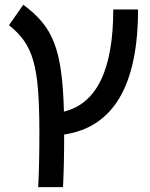

<svg xmlns="http://www.w3.org/2000/svg" viewBox="-20 -557 626 802"><path d="M139.6 224.6Q142.1 176.8 143.3 119.4Q144.5 62 144.5 -4.9Q144.5 -108.9 138.9 -181.2Q133.3 -253.4 119.1 -302.7Q105 -352.1 80.3 -387Q55.7 -421.9 17.6 -451.7L77.1 -537.1Q123.5 -503.4 155.3 -465.6Q187 -427.7 206.3 -377.7Q225.6 -327.6 235.1 -258.1Q244.6 -188.5 247.1 -90.8Q453.1 -141.1 453.1 -517.6H556.6Q556.6 -41 248 4.9Q248 68.8 246.8 123.5Q245.6 178.2 243.2 224.6Z"/></svg>

Font: Caskaydia Cove
Style: Regular
Weight: 400
Monospace: yes
Designer: Aaron Bell
Foundry: Saja Typeworks
Version: Version 4.300; ttfautohint (v1.8.3)